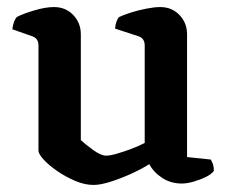

<svg xmlns="http://www.w3.org/2000/svg" viewBox="-20 -520 645 544"><path d="M245 4Q220 4 193 -7.5Q166 -19 142 -35.5Q118 -52 103.5 -68Q89 -84 89 -93V-391Q89 -411 72 -417L15 -437Q18 -462 28 -472Q45 -481 77 -490.5Q109 -500 133 -500Q166 -500 187.5 -477.5Q209 -455 209 -423V-123Q222 -111 244 -95Q266 -79 281 -79Q292 -79 311 -84.5Q330 -90 351.5 -98Q373 -106 390 -115V-391Q390 -411 373 -417L306 -439Q307 -451 310.5 -460Q314 -469 318 -472Q328 -477 349.5 -484Q371 -491 394.5 -495.5Q418 -500 434 -500Q467 -500 488.5 -477.5Q510 -455 510 -423V-75L577 -68Q580 -64 583 -55.5Q586 -47 586 -36Q580 -27 564 -19Q548 -11 529 -5.5Q510 0 495 0Q464 0 439.5 -16Q415 -32 403 -55Q383 -42 353.5 -28.5Q324 -15 294.5 -5.5Q265 4 245 4Z"/></svg>

Font: Texturina SemiBold
Style: Regular
Weight: 600
Designer: Guillermo Torres Carreño
Foundry: Omnibus-Type
Version: Version 1.002; ttfautohint (v1.8.3)